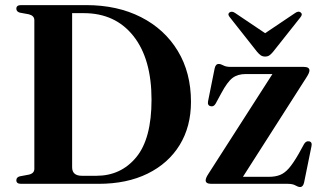

<svg xmlns="http://www.w3.org/2000/svg" viewBox="-20 -720 1258 752"><path d="M44 -14Q44 -26 58 -29.5L93 -36Q114.5 -41 114.5 -58.5V-641Q114.5 -658.5 93 -664L57.5 -670.5Q44 -674.5 44 -686Q44 -700 62.5 -700H317.5Q439.5 -700 532 -653Q624.5 -606 676.2 -520.8Q728 -435.5 728 -321Q728 -224.5 683.8 -152.2Q639.5 -80 558.2 -40Q477 0 366 0H62.5Q44 0 44 -14ZM357.5 -31.5Q453.5 -31.5 513.5 -104Q573.5 -176.5 573.5 -329.5Q573.5 -489.5 502.5 -579Q431.5 -668.5 308 -668.5H262.5V-65Q262.5 -31.5 301 -31.5ZM1181 -418 931.5 -27.5H1033.5Q1058.5 -27.5 1076.8 -34.8Q1095 -42 1111.8 -61.2Q1128.5 -80.5 1149.5 -117L1171 -156Q1178.5 -168.5 1190.5 -166.5Q1203.5 -164 1200 -147.5L1171 -5Q1167 12.5 1155.5 12.5Q1147.5 12.5 1137 6.2Q1126.5 0 1107 0H808Q785.5 0 785.5 -13.5Q785.5 -23 796.5 -39.5L1047 -430H942.5Q911 -430 890.8 -414.8Q870.5 -399.5 846.5 -354.5L824.5 -314Q817 -301 805 -304Q791.5 -307 795 -324L820.5 -451Q824 -469.5 836.5 -469.5Q844.5 -469.5 854.8 -463.8Q865 -458 884 -458H1169.5Q1192 -458 1192 -444Q1192 -435 1181 -418ZM1049.5 -517Q1042 -508 1035.2 -503.2Q1028.5 -498.5 1018.5 -498.5Q1008.5 -498.5 1001.5 -503.2Q994.5 -508 987 -517L880.5 -652Q870 -664 878.5 -671Q888 -678 901 -669L1018.5 -590L1136 -669Q1149.5 -678.5 1158 -671Q1166.5 -664 1156.5 -652Z"/></svg>

Font: Fraunces 72pt SemiBold
Style: Regular
Weight: 600
Version: Version 1.000;[b76b70a41]